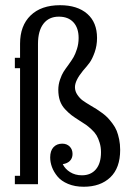

<svg xmlns="http://www.w3.org/2000/svg" viewBox="-20 -708 490 738"><path d="M329.1 -301.8Q343.3 -293.5 351.1 -288.6Q358.9 -283.7 372.6 -273.7Q386.2 -263.7 394.3 -255.1Q402.3 -246.6 412.6 -232.9Q422.9 -219.2 428.5 -205.3Q434.1 -191.4 438 -172.4Q441.9 -153.3 441.9 -131.8Q441.9 -62.5 404.1 -26.4Q366.2 9.8 301.8 9.8Q267.6 9.8 241.5 -1.2Q215.3 -12.2 200.9 -29.8Q186.5 -47.4 179.7 -65.9Q172.9 -84.5 172.9 -103Q172.9 -128.4 185.5 -142.1Q198.2 -155.8 219.2 -155.8Q236.8 -155.8 247.8 -144.8Q258.8 -133.8 258.8 -116.2Q258.8 -100.1 248.8 -89.8Q238.8 -79.6 221.2 -77.1Q230 -58.6 249.5 -46.4Q269 -34.2 294.9 -34.2Q329.1 -34.2 348.6 -57.1Q368.2 -80.1 368.2 -123Q368.2 -142.6 363 -159.4Q357.9 -176.3 351.1 -187.7Q344.2 -199.2 332 -210.4Q319.8 -221.7 310.5 -228.3Q301.3 -234.9 286.1 -244.1Q266.1 -256.8 255.1 -265.1Q244.1 -273.4 230.5 -287.8Q216.8 -302.2 210.4 -320.8Q204.1 -339.4 204.1 -362.8Q204.1 -382.8 210.7 -401.9Q217.3 -420.9 223.9 -431.4Q230.5 -441.9 243.2 -459Q255.9 -476.6 262.7 -488.3Q269.5 -500 275.9 -520Q282.2 -540 282.2 -562Q282.2 -600.6 262.2 -622.3Q242.2 -644 206.1 -644Q168 -644 147 -616.7Q126 -589.4 126 -539.1V0H37.1V-32.2H57.1V-445.8H37.1V-485.8H57.1V-540Q57.1 -609.4 97.7 -648.7Q138.2 -688 210.9 -688Q277.3 -688 315.2 -655Q353 -622.1 353 -562Q353 -532.7 343.8 -506.8Q334.5 -481 324.7 -467.5Q314.9 -454.1 298.8 -436Q268.1 -398.4 268.1 -373Q268.1 -357.4 277.3 -343.8Q286.6 -330.1 297.6 -322Q308.6 -314 329.1 -301.8Z"/></svg>

Font: Margherita
Style: Regular
Weight: 400
Designer: James Puckett
Foundry: Dunwich Type Founders
Version: Version 1.008;hotconv 1.0.109;makeotfexe 2.5.65596